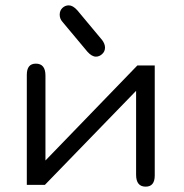

<svg xmlns="http://www.w3.org/2000/svg" viewBox="-20 -697 694 724"><path d="M563.5 -450.2V-35.2Q563.5 6.8 529.3 6.8Q493.2 6.8 493.2 -38.1V-354.5L149.4 0H81.1V-415Q81.1 -457 115.2 -457Q151.4 -457 151.4 -412.1V-91.8L498 -450.2ZM365.2 -545.9Q376 -531.2 376 -517.6Q376 -502.9 365.2 -493.2Q354.5 -483.4 341.8 -483.4Q326.2 -483.4 309.6 -502L215.8 -614.3Q205.1 -626 205.1 -641.6Q205.1 -657.2 215.3 -667Q225.6 -676.8 239.3 -676.8Q254.9 -676.8 271.5 -658.2Z"/></svg>

Font: Jura
Style: DemiBold
Weight: 600
Version: Version 2.4